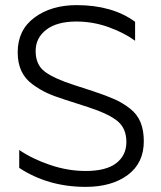

<svg xmlns="http://www.w3.org/2000/svg" viewBox="-20 -719 627 749"><path d="M473 -165Q473 -218 438.5 -246.5Q404 -275 324 -301L231 -331Q190 -344 163 -356.5Q136 -369 107 -390Q78 -411 63.5 -442Q49 -473 49 -515Q49 -602 114.5 -650.5Q180 -699 279 -699Q418 -699 507 -634V-560Q465 -591 404 -613Q343 -635 278 -635Q202 -635 160.5 -603Q119 -571 119 -520Q119 -466 155.5 -439Q192 -412 270 -387L344 -363Q395 -346 426.5 -332Q458 -318 486.5 -296Q515 -274 528 -242.5Q541 -211 541 -168Q541 -83 478.5 -36.5Q416 10 314 10Q168 10 55 -64V-134Q106 -99 175.5 -75.5Q245 -52 314 -52Q394 -52 433.5 -82.5Q473 -113 473 -165Z"/></svg>

Font: Roundo
Style: Regular
Weight: 400
Designer: Namrata Goyal (Gurmukhi), Shiva Nallaperumal (Latin)
Foundry: Indian Type Foundry
Version: Version 1.000;PS 1.0;hotconv 1.0.88;makeotf.lib2.5.647800